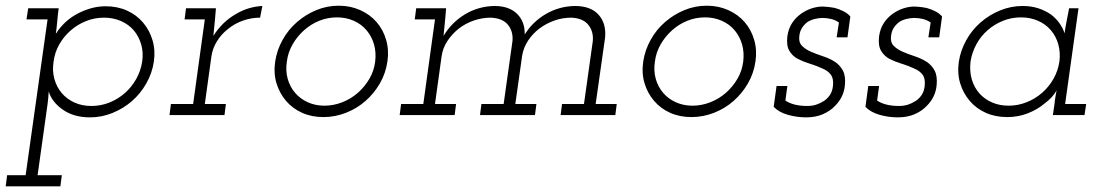

<svg xmlns="http://www.w3.org/2000/svg" viewBox="-22 -404 3862 674"><path d="M3 211H68L145 -336H71L77 -375H184Q181 -353 179 -330Q177 -307 174 -285Q184 -302 201.5 -320Q219 -338 242 -351.5Q265 -365 292.5 -373.5Q320 -382 349 -382Q390 -382 423.5 -367Q457 -352 480 -325Q503 -298 513.5 -262.5Q524 -227 518 -187Q512 -147 491.5 -111Q471 -75 441 -49Q411 -23 373 -7.5Q335 8 294 8Q237 8 198.5 -19Q160 -46 149 -83Q148 -70 147.5 -61.5Q147 -53 145 -39L110 211H195L190 250H-2ZM477 -187Q482 -220 473.5 -248.5Q465 -277 447.5 -297.5Q430 -318 403 -330Q376 -342 343 -342Q310 -342 280 -330Q250 -318 226 -297Q202 -276 186 -248Q170 -220 166 -187Q161 -155 169 -126.5Q177 -98 195 -77Q213 -56 239.5 -44Q266 -32 299 -32Q332 -32 362 -44Q392 -56 416 -77Q440 -98 456 -126.5Q472 -155 477 -187Z M578 -39H656L697 -336H626L631 -375H736L733 -339Q731 -322 730 -308.5Q729 -295 727 -278Q742 -302 762 -321.5Q782 -341 805 -354Q828 -368 852 -375Q876 -382 899 -383L891 -342Q860 -342 830.5 -331.5Q801 -321 778 -302Q755 -284 739.5 -259Q724 -234 720 -205L697 -39H771L766 0H573Z M944 -188Q950 -228 970 -264Q990 -300 1020.5 -326.5Q1051 -353 1088.5 -368.5Q1126 -384 1167 -384Q1208 -384 1242.5 -368.5Q1277 -353 1300 -326.5Q1323 -300 1333.5 -264Q1344 -228 1338 -188Q1332 -147 1312 -112Q1292 -77 1261.5 -50Q1231 -23 1192.5 -8Q1154 7 1113 7Q1072 7 1038.5 -8Q1005 -23 982 -50Q959 -77 948.5 -112Q938 -147 944 -188ZM985 -188Q980 -155 988 -127Q996 -99 1014 -78Q1032 -57 1058.5 -45Q1085 -33 1117 -33Q1149 -33 1179.5 -45Q1210 -57 1234 -78Q1258 -99 1274.5 -127Q1291 -155 1295 -188Q1299 -220 1291 -248Q1283 -276 1265 -297.5Q1247 -319 1220 -331Q1193 -343 1161 -343Q1128 -343 1098.5 -331Q1069 -319 1045 -297.5Q1021 -276 1005 -248Q989 -220 985 -188Z M1951 -39H2028L2059 -260Q2062 -293 2043.5 -316.5Q2025 -340 1984 -342Q1953 -342 1924.5 -332Q1896 -322 1872.5 -304.5Q1849 -287 1832.5 -262.5Q1816 -238 1811 -209L1787 -39H1861L1856 0H1663L1668 -39H1746L1777 -260Q1780 -293 1761.5 -316.5Q1743 -340 1701 -342Q1671 -342 1641.5 -332Q1612 -322 1588.5 -303.5Q1565 -285 1548.5 -260Q1532 -235 1528 -205L1505 -39H1579L1574 0H1381L1386 -39H1464L1505 -336H1434L1439 -375H1544L1541 -339Q1539 -322 1538 -308.5Q1537 -295 1535 -278Q1563 -325 1610 -353.5Q1657 -382 1714 -383Q1765 -383 1793 -355.5Q1821 -328 1820 -283Q1848 -328 1894.5 -355Q1941 -382 1996 -383Q2052 -383 2079.5 -352Q2107 -321 2102 -271L2069 -39H2143L2138 0H1946Z M2236 -188Q2242 -228 2262 -264Q2282 -300 2312.5 -326.5Q2343 -353 2380.5 -368.5Q2418 -384 2459 -384Q2500 -384 2534.5 -368.5Q2569 -353 2592 -326.5Q2615 -300 2625.5 -264Q2636 -228 2630 -188Q2624 -147 2604 -112Q2584 -77 2553.5 -50Q2523 -23 2484.5 -8Q2446 7 2405 7Q2364 7 2330.5 -8Q2297 -23 2274 -50Q2251 -77 2240.5 -112Q2230 -147 2236 -188ZM2277 -188Q2272 -155 2280 -127Q2288 -99 2306 -78Q2324 -57 2350.5 -45Q2377 -33 2409 -33Q2441 -33 2471.5 -45Q2502 -57 2526 -78Q2550 -99 2566.5 -127Q2583 -155 2587 -188Q2591 -220 2583 -248Q2575 -276 2557 -297.5Q2539 -319 2512 -331Q2485 -343 2453 -343Q2420 -343 2390.5 -331Q2361 -319 2337 -297.5Q2313 -276 2297 -248Q2281 -220 2277 -188Z M2694 -29 2704 -102H2742L2735 -51Q2750 -41 2769.5 -36.5Q2789 -32 2811 -32Q2829 -32 2843 -36.5Q2857 -41 2871 -50Q2884 -59 2892 -71.5Q2900 -84 2902 -102Q2905 -128 2894.5 -142Q2884 -156 2864 -164Q2845 -173 2822 -180Q2799 -187 2779 -197Q2760 -207 2749 -225.5Q2738 -244 2742 -277Q2746 -304 2758.5 -323Q2771 -342 2789 -355Q2807 -368 2827 -374.5Q2847 -381 2865 -381Q2869 -381 2881.5 -380Q2894 -379 2909 -376Q2924 -372 2939 -364.5Q2954 -357 2963 -346L2953 -273H2915L2923 -325Q2910 -334 2895 -337.5Q2880 -341 2865 -341Q2853 -341 2838.5 -337.5Q2824 -334 2813 -327Q2802 -319 2794 -307Q2786 -295 2784 -278Q2781 -256 2793 -243.5Q2805 -231 2824.5 -222.5Q2844 -214 2867 -206.5Q2890 -199 2909 -187Q2927 -175 2937 -156Q2947 -137 2944 -105Q2942 -84 2933.5 -66Q2925 -48 2909 -32Q2892 -14 2866.5 -3Q2841 8 2808 8Q2775 8 2743.5 -1Q2712 -10 2694 -29Z M3016 -29 3026 -102H3064L3057 -51Q3072 -41 3091.5 -36.5Q3111 -32 3133 -32Q3151 -32 3165 -36.5Q3179 -41 3193 -50Q3206 -59 3214 -71.5Q3222 -84 3224 -102Q3227 -128 3216.5 -142Q3206 -156 3186 -164Q3167 -173 3144 -180Q3121 -187 3101 -197Q3082 -207 3071 -225.5Q3060 -244 3064 -277Q3068 -304 3080.5 -323Q3093 -342 3111 -355Q3129 -368 3149 -374.5Q3169 -381 3187 -381Q3191 -381 3203.5 -380Q3216 -379 3231 -376Q3246 -372 3261 -364.5Q3276 -357 3285 -346L3275 -273H3237L3245 -325Q3232 -334 3217 -337.5Q3202 -341 3187 -341Q3175 -341 3160.5 -337.5Q3146 -334 3135 -327Q3124 -319 3116 -307Q3108 -295 3106 -278Q3103 -256 3115 -243.5Q3127 -231 3146.5 -222.5Q3166 -214 3189 -206.5Q3212 -199 3231 -187Q3249 -175 3259 -156Q3269 -137 3266 -105Q3264 -84 3255.5 -66Q3247 -48 3231 -32Q3214 -14 3188.5 -3Q3163 8 3130 8Q3097 8 3065.5 -1Q3034 -10 3016 -29Z M3344 -188Q3350 -227 3370 -263Q3390 -299 3420.5 -325.5Q3451 -352 3489 -367.5Q3527 -383 3568 -383Q3598 -383 3622.5 -375Q3647 -367 3666 -354Q3685 -340 3697.5 -322Q3710 -304 3715 -287Q3718 -309 3722.5 -331Q3727 -353 3731 -375H3764L3717 -39H3791L3785 0H3674L3680 -41Q3681 -53 3683 -64Q3685 -75 3687 -87Q3681 -75 3670 -63Q3659 -51 3644 -40Q3619 -19 3585.5 -6Q3552 7 3514 7Q3472 7 3438.5 -8Q3405 -23 3382 -50Q3359 -77 3348.5 -112Q3338 -147 3344 -188ZM3385 -188Q3381 -154 3389.5 -125Q3398 -96 3418 -74Q3436 -55 3461.5 -44Q3487 -33 3519 -33Q3551 -33 3581.5 -45Q3612 -57 3636 -78Q3660 -99 3676 -127Q3692 -155 3697 -188Q3701 -220 3693 -248.5Q3685 -277 3667 -298Q3649 -319 3622 -331Q3595 -343 3562 -343Q3529 -343 3499 -331Q3469 -319 3445 -298Q3421 -277 3405.5 -248.5Q3390 -220 3385 -188Z"/></svg>

Font: Josefin Slab
Style: Italic
Weight: 400
Italic angle: -12°
Designer: Santiago Orozco
Foundry: Typemade
Version: Version 2.000